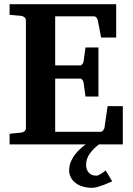

<svg xmlns="http://www.w3.org/2000/svg" viewBox="-20 -691 638 919"><path d="M517.1 176.8Q498.5 185.5 481 192.4Q465.8 198.2 449.5 203.1Q433.1 208 421.9 208Q398.4 208 378.2 202.4Q357.9 196.8 343 185.8Q328.1 174.8 319.6 159.4Q311 144 311 124Q311 102.1 319.3 82.5Q327.6 63 340.1 47.1Q352.5 31.2 366.7 19Q379.9 7.3 390.6 0H25.9V-50.8L81.1 -56.2Q89.8 -57.1 96.9 -62.7Q104 -68.4 104 -78.1V-592.8Q104 -602.5 96.9 -608.4Q89.8 -614.3 81.1 -615.2L25.9 -620.1V-670.9H536.1V-511.2H463.9L448.2 -594.2Q446.3 -601.6 441.7 -607.2Q437 -612.8 430.2 -612.8H244.1V-377.9H362.8Q369.6 -377.9 374.3 -384.3Q378.9 -390.6 379.9 -396L389.2 -463.9H451.2V-229H389.2L379.9 -296.9Q378.9 -302.2 374.3 -308.6Q369.6 -314.9 362.8 -314.9H244.1V-60.1H461.9Q468.3 -60.1 473.6 -66.9Q479 -73.7 480 -79.1L495.1 -183.1H567.9V0H453.6Q426.8 20.5 409.7 44.4Q392.1 68.8 392.1 98.1Q392.1 120.1 404.5 135Q417 149.9 441.9 149.9Q446.8 149.9 453.4 146.5Q460 143.1 466.6 138.9Q473.1 134.8 478.3 130.6Q483.4 126.5 485.8 125Z"/></svg>

Font: Charis SIL Phon
Style: Bold
Weight: 700
Foundry: SIL International
Version: Version 5.000